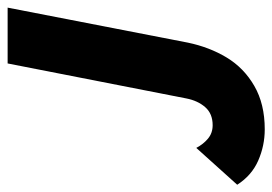

<svg xmlns="http://www.w3.org/2000/svg" viewBox="-252 -354 731 516"><g transform="rotate(-90 114.0 -95.5)"><path d="M-124 176 -25 66Q-15 85 0 97.5Q15 110 36 110Q67 110 84.5 90Q102 70 108 39L202 -441H352L258 43Q246 101 218 147.5Q190 194 141.5 222Q93 250 25 250Q-19 250 -59 232.5Q-99 215 -124 176Z"/></g></svg>

Font: Teachers[wght] Italic
Style: Regular
Weight: 400
Designer: Alfredo Marco Pradil & Chank Diesel
Version: Version 1.000;Glyphs 3.1.2 (3151)